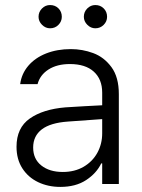

<svg xmlns="http://www.w3.org/2000/svg" viewBox="-20 -734 566 766"><path d="M241.2 -305.7Q275.4 -308.1 317.1 -310.3Q358.9 -312.5 387.7 -314V-364.3Q387.7 -418 354.2 -448.2Q320.8 -478.5 258.8 -478.5Q207.5 -478.5 173.6 -456.8Q139.6 -435.1 129.9 -398.4H60.5Q65.9 -439.9 93 -471.7Q120.1 -503.4 164.1 -520.8Q208 -538.1 262.7 -538.1Q308.6 -538.1 351.8 -522.2Q395 -506.3 424.6 -466.3Q454.1 -426.3 454.1 -358.4V0H387.7V-82H383.8Q365.2 -43 323.7 -15.6Q282.2 11.7 220.7 11.7Q171.9 11.7 132.1 -7.3Q92.3 -26.4 69.1 -62.5Q45.9 -98.6 45.9 -148.4Q45.9 -224.1 98.9 -261.2Q151.9 -298.3 241.2 -305.7ZM230.5 -47.9Q277.8 -47.9 313.5 -68.6Q349.1 -89.4 368.4 -124.5Q387.7 -159.7 387.7 -202.1V-258.8L251 -249Q181.2 -244.1 146.7 -217.8Q112.3 -191.4 112.3 -145.5Q112.3 -99.6 145 -73.7Q177.7 -47.9 230.5 -47.9ZM133.8 -667Q133.8 -686.5 147.5 -700.2Q161.1 -713.9 179.7 -713.9Q200.2 -713.9 213.4 -700.4Q226.6 -687 226.6 -667Q226.6 -648.4 213.1 -634.8Q199.7 -621.1 179.7 -621.1Q161.6 -621.1 147.7 -635Q133.8 -648.9 133.8 -667ZM314.5 -667Q314.5 -686.5 328.1 -700.2Q341.8 -713.9 360.4 -713.9Q380.4 -713.9 393.8 -700.4Q407.2 -687 407.2 -667Q407.2 -648.4 393.6 -634.8Q379.9 -621.1 360.4 -621.1Q342.3 -621.1 328.4 -635Q314.5 -648.9 314.5 -667Z"/></svg>

Font: Pretendard GOV Light
Style: Regular
Weight: 300
Designer: Base glyphs from Inter by Rasmus Andersson; Hangeul glyphs from Noto Sans CJK(Source Han Sans) by Jang Soo-young and Kan
Foundry: Kil Hyung-jin
Version: Version 1.309